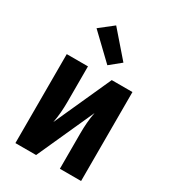

<svg xmlns="http://www.w3.org/2000/svg" viewBox="-187 -872 873 972"><g transform="rotate(30 250.0 -385.5)"><path d="M58 0V-520H182V-312Q182 -281 179.5 -250Q177 -219 171 -188L321 -520H442V0H318V-208Q318 -239 320.5 -270Q323 -301 329 -332L179 0ZM264 -574 123 -709 202 -771 328 -626Z"/></g></svg>

Font: Iosevka Extrabold
Style: Regular
Weight: 800
Monospace: yes
Designer: Belleve Invis
Foundry: Belleve Invis
Version: Version 32.5.0; ttfautohint (v1.8.4)